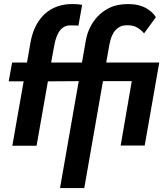

<svg xmlns="http://www.w3.org/2000/svg" viewBox="-20 -720 808 950"><path d="M397 210.5H277L369.5 -318.5L217 -317.5L161 1H41L97 -317.5H23L40 -410.5H113.5L132 -516Q141 -561 159 -595Q177 -629 203.2 -652.5Q229.5 -676 263.5 -688Q297.5 -700 336 -700Q365 -700 380 -697L386.5 -696L368 -593Q359 -594.5 325.5 -594.5Q300.5 -594.5 281.5 -575Q258.5 -550 249 -497.5L233 -410.5H385.5L404 -516Q411 -559 430.5 -593.5Q466.5 -659 534.5 -687Q568 -699 612 -700Q668 -700 705 -678.5Q738.5 -658.5 751 -634.5L693 -555Q670.5 -580 647 -589.5Q631 -595 614.5 -595Q606.5 -595 599 -594.5Q572.5 -593.5 551 -570.2Q529.5 -547 521 -497.5L505.5 -410.5H768L696 0H577L632 -318.5H489.5Z"/></svg>

Font: Lucymar Sans SemiBold
Style: Italic
Weight: 600
Italic angle: -10°
Foundry: The League of Moveable Type (original font) / Main changes by Cristiano Sobral with portions from Mirco Monsees
Version: Version 2.00;August 30, 2020;FontCreator 13.0.0.2681 64-bit